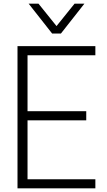

<svg xmlns="http://www.w3.org/2000/svg" viewBox="-20 -1033 586 1053"><path d="M503 0H76V-780H503V-730H131V-423H453V-373H131V-50H503ZM314 -849H266L137 -1013H191L290 -890L389 -1013H443Z"/></svg>

Font: Tanohe Sans Light
Style: Regular
Weight: 300
Designer: Village Type and Design LLC & Cristiano Sobral
Foundry: Cooper Hewitt Smithsonian Design Museum
Version: Version 1.00;September 29, 2021;FontCreator 13.0.0.2655 64-b